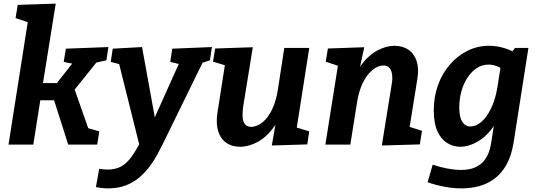

<svg xmlns="http://www.w3.org/2000/svg" viewBox="-20 -799 2968 1061"><path d="M27 0 144 -744 193 -657 66 -699 78 -772 288 -779 214 -318 196 -340H318L281 -323L388 -459L396 -444L332 -457L344 -530L579 -539L568 -466L485 -447L525 -469L379 -287L386 -323L473 -75L456 -94L529 -73L517 0H357L276 -254L294 -245H180L204 -253L164 0Z M577 242Q545 242 510 235L528 134Q542 136 553.5 137Q565 138 576 138Q619 138 650 120.5Q681 103 707 67Q733 31 762 -26L755 22L636 -455L646 -443L592 -457L603 -530L765 -539L847 -87L810 -94L973 -457L978 -443L921 -457L932 -530L1151 -539L1140 -466L1081 -446L1102 -458L879 -2Q866 24 848.5 56.5Q831 89 806.5 121.5Q782 154 750 181.5Q718 209 675 225.5Q632 242 577 242Z M1307 12Q1261 12 1229.5 -10.5Q1198 -33 1185.5 -74.5Q1173 -116 1181 -172L1226 -460L1238 -434L1157 -458L1169 -531L1377 -538L1323 -205Q1319 -173 1321 -149Q1323 -125 1335 -111.5Q1347 -98 1368 -98Q1389 -98 1412 -110.5Q1435 -123 1455.5 -148.5Q1476 -174 1492 -213.5Q1508 -253 1516 -307L1551 -534H1689L1617 -75L1601 -100L1689 -73L1678 -1L1482 5L1512 -168L1555 -242Q1535 -154 1494 -97.5Q1453 -41 1403.5 -14.5Q1354 12 1307 12Z M2090 5 2144 -330Q2150 -361 2147 -385Q2144 -409 2133 -423Q2122 -437 2099 -437Q2078 -437 2055.5 -424Q2033 -411 2012.5 -385.5Q1992 -360 1976 -320.5Q1960 -281 1952 -227L1916 0H1778L1858 -503L1907 -416L1780 -458L1792 -531L1993 -538L1956 -368L1912 -292Q1933 -381 1974 -437Q2015 -493 2064.5 -519.5Q2114 -546 2159 -546Q2206 -546 2238 -523.5Q2270 -501 2283 -459.5Q2296 -418 2286 -361L2240 -74L2181 -118L2312 -76L2300 -1Z M2532 242Q2483 242 2434 232.5Q2385 223 2343 208L2371 111Q2412 125 2453 132.5Q2494 140 2527 140Q2575 140 2605.5 126Q2636 112 2654 90Q2672 68 2681.5 42Q2691 16 2694 -8L2719 -169L2765 -243Q2748 -159 2708.5 -102Q2669 -45 2619.5 -16.5Q2570 12 2524 12Q2484 12 2450.5 -9Q2417 -30 2397 -74Q2377 -118 2377 -189Q2377 -263 2400 -327.5Q2423 -392 2465 -441Q2507 -490 2562.5 -518Q2618 -546 2683 -546Q2726 -546 2771 -532Q2816 -518 2861 -486L2801 -501L2826 -534H2900L2818 -10Q2806 62 2779 110.5Q2752 159 2713 188Q2674 217 2628 229.5Q2582 242 2532 242ZM2580 -100Q2601 -100 2623.5 -113.5Q2646 -127 2666.5 -154.5Q2687 -182 2703 -221.5Q2719 -261 2728 -313L2750 -452L2773 -406Q2748 -425 2725 -433.5Q2702 -442 2680 -442Q2644 -442 2614.5 -422.5Q2585 -403 2563 -369.5Q2541 -336 2529.5 -293.5Q2518 -251 2518 -205Q2518 -151 2535 -125.5Q2552 -100 2580 -100Z"/></svg>

Font: Bitter Thin
Style: Bold Italic
Weight: 700
Italic angle: -9°
Version: Version 3.021